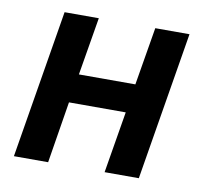

<svg xmlns="http://www.w3.org/2000/svg" viewBox="-64 -591 728 663"><g transform="rotate(10 300.0 -260.0)"><path d="M25 0 111 -520H231L197 -317H395L429 -520H549L463 0H343L379 -216H180L145 0Z"/></g></svg>

Font: Iosevka SS04 Extended
Style: Bold Italic
Weight: 700
Width: 7
Italic angle: -9°
Monospace: yes
Designer: Belleve Invis
Foundry: Belleve Invis
Version: Version 19.0.0; ttfautohint (v1.8.4)